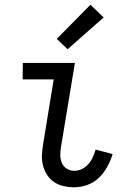

<svg xmlns="http://www.w3.org/2000/svg" viewBox="-20 -787 540 815"><path d="M295 8Q272 8 250 3Q228 -2 210 -14Q192 -26 180 -44.5Q168 -63 162.5 -84.5Q157 -106 158 -129Q159 -152 163 -175L208 -450H76L77 -520H298L239 -164Q236 -146 236 -128.5Q236 -111 242.5 -95.5Q249 -80 263.5 -71Q278 -62 295 -62Q312 -62 327.5 -69.5Q343 -77 355 -90.5Q367 -104 374 -120Q381 -136 386 -152L458 -133Q450 -106 435.5 -79.5Q421 -53 400 -32.5Q379 -12 350.5 -2Q322 8 295 8ZM267 -578 221 -622 364 -767 420 -713Z"/></svg>

Font: Iosevka Algr
Style: Italic
Weight: 400
Italic angle: -9°
Monospace: yes
Designer: Belleve Invis
Foundry: Belleve Invis
Version: Version 26.0.2; ttfautohint (v1.8.3)